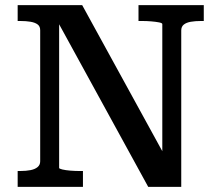

<svg xmlns="http://www.w3.org/2000/svg" viewBox="-20 -730 857 750"><path d="M49 0V-62H59Q82 -62 99.5 -65.5Q117 -69 127 -77.5Q137 -86 137 -100V-612Q137 -627 127 -634.5Q117 -642 99.5 -645Q82 -648 59 -648H49V-710H301L629 -112L614 -111V-636Q614 -640 601.5 -642.5Q589 -645 571 -646.5Q553 -648 535 -648H521V-710H776V-648H765Q743 -648 725.5 -645Q708 -642 698 -634Q688 -626 688 -611V0H559L193 -668L211 -667V-74Q211 -71 223.5 -68Q236 -65 254.5 -63.5Q273 -62 290 -62H304V0Z"/></svg>

Font: Roboto Serif 20pt Medium
Style: Regular
Weight: 500
Version: Version 1.008